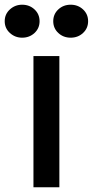

<svg xmlns="http://www.w3.org/2000/svg" viewBox="-76 -795 394 815"><path d="M176 0H66V-557H176ZM-56 -705Q-56 -735 -34 -755Q-12 -775 18 -775Q49 -775 70.5 -755Q92 -735 92 -705Q92 -675 70.5 -655Q49 -635 18 -635Q-12 -635 -34 -655Q-56 -675 -56 -705ZM150 -705Q150 -735 171.5 -755Q193 -775 224 -775Q255 -775 276.5 -755Q298 -735 298 -705Q298 -675 276.5 -655Q255 -635 224 -635Q193 -635 171.5 -655Q150 -675 150 -705Z"/></svg>

Font: Open Sauce Sans Medium
Style: Regular
Weight: 500
Designer: Alfredo Marco Pradil
Foundry: Creative Sauce Fz LLC
Version: Version 1.477